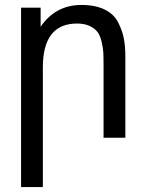

<svg xmlns="http://www.w3.org/2000/svg" viewBox="-20 -555 592 775"><path d="M291 -460Q153 -460 153 -283V200H65V-524H144V-447Q204 -535 309 -535Q365 -535 402.5 -516.5Q440 -498 457 -464.5Q474 -431 480 -399Q486 -367 486 -326V1H398V-293Q398 -325 397 -343.5Q396 -362 390 -387Q384 -412 373.5 -426Q363 -440 342 -450Q321 -460 291 -460Z"/></svg>

Font: ColatingCofangSans
Style: Regular
Weight: 400
Foundry: GNU
Version: Version 412.227;June 27, 2022;FontCreator 11.0.0.2412 32-bit